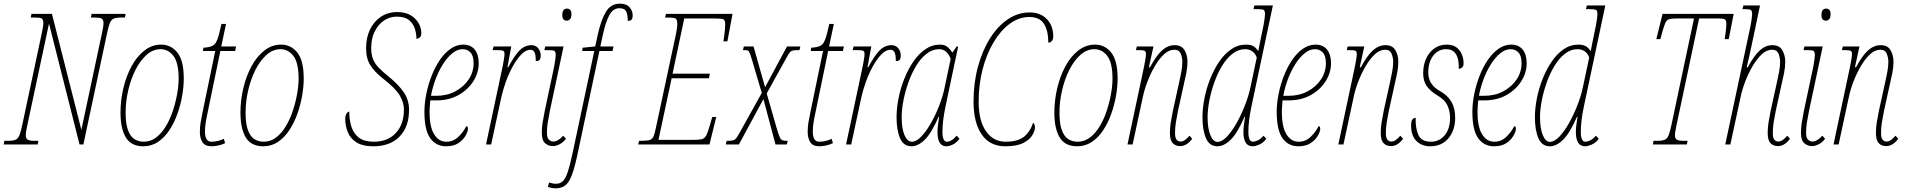

<svg xmlns="http://www.w3.org/2000/svg" viewBox="-43 -790 10431 1050"><path d="M-23 0 -19 -20H4Q29 -20 42.5 -26Q56 -32 63.5 -51Q71 -70 79 -108L185 -606Q189 -626 191.5 -639.5Q194 -653 194 -663Q194 -683 185.5 -688.5Q177 -694 148 -694H125L129 -714H241L402 -80L514 -606Q523 -645 523 -663Q523 -683 512.5 -688.5Q502 -694 477 -694H454L458 -714H644L640 -694H617Q592 -694 578.5 -688Q565 -682 557.5 -663.5Q550 -645 542 -606L413 0H392L225 -661L107 -108Q98 -69 98 -51Q98 -32 108.5 -26Q119 -20 144 -20H167L163 0Z M741 10Q674 10 645 -38.5Q616 -87 616 -174Q616 -241 631.5 -307Q647 -373 676 -427Q705 -481 746.5 -513.5Q788 -546 839 -546Q892 -546 927 -502.5Q962 -459 962 -361Q962 -316 953 -265Q944 -214 926.5 -165.5Q909 -117 882.5 -77Q856 -37 820.5 -13.5Q785 10 741 10ZM743 -15Q781 -15 811.5 -38.5Q842 -62 865 -101Q888 -140 903 -186Q918 -232 926 -277.5Q934 -323 934 -360Q934 -446 906 -483.5Q878 -521 835 -521Q793 -521 758 -489.5Q723 -458 697.5 -407Q672 -356 658 -295Q644 -234 644 -174Q644 -113 657 -78Q670 -43 692.5 -29Q715 -15 743 -15Z M1115 10Q1078 10 1064 -12.5Q1050 -35 1050 -69Q1050 -96 1054 -119.5Q1058 -143 1065 -177L1134 -511H1067L1069 -529Q1103 -531 1119.5 -539.5Q1136 -548 1146 -575Q1156 -602 1168 -659H1193L1167 -536H1248L1243 -511H1162L1093 -177Q1084 -135 1081 -113Q1078 -91 1078 -69Q1078 -44 1086.5 -29.5Q1095 -15 1114 -15Q1131 -15 1149.5 -19.5Q1168 -24 1181 -31L1188 -7Q1167 3 1146.5 6.5Q1126 10 1115 10Z M1397 10Q1330 10 1301 -38.5Q1272 -87 1272 -174Q1272 -241 1287.5 -307Q1303 -373 1332 -427Q1361 -481 1402.5 -513.5Q1444 -546 1495 -546Q1548 -546 1583 -502.5Q1618 -459 1618 -361Q1618 -316 1609 -265Q1600 -214 1582.5 -165.5Q1565 -117 1538.5 -77Q1512 -37 1476.5 -13.5Q1441 10 1397 10ZM1399 -15Q1437 -15 1467.5 -38.5Q1498 -62 1521 -101Q1544 -140 1559 -186Q1574 -232 1582 -277.5Q1590 -323 1590 -360Q1590 -446 1562 -483.5Q1534 -521 1491 -521Q1449 -521 1414 -489.5Q1379 -458 1353.5 -407Q1328 -356 1314 -295Q1300 -234 1300 -174Q1300 -113 1313 -78Q1326 -43 1348.5 -29Q1371 -15 1399 -15Z M1999 10Q1939 10 1905.5 -12Q1872 -34 1858.5 -68.5Q1845 -103 1845 -138Q1845 -158 1851.5 -168Q1858 -178 1867 -180Q1867 -134 1879 -96.5Q1891 -59 1920 -37Q1949 -15 2001 -15Q2078 -15 2122 -63Q2166 -111 2166 -190Q2166 -230 2142.5 -269Q2119 -308 2052 -360Q2006 -396 1982.5 -433Q1959 -470 1959 -527Q1959 -583 1980 -627.5Q2001 -672 2039.5 -698Q2078 -724 2129 -724Q2191 -724 2226 -689Q2261 -654 2261 -608Q2261 -594 2253 -586Q2245 -578 2234 -578Q2235 -602 2226.5 -630.5Q2218 -659 2195 -679Q2172 -699 2127 -699Q2088 -699 2056.5 -677.5Q2025 -656 2006 -617.5Q1987 -579 1987 -527Q1987 -493 1996.5 -468Q2006 -443 2027.5 -420.5Q2049 -398 2084 -370Q2138 -326 2166 -284Q2194 -242 2194 -190Q2194 -96 2142 -43Q2090 10 1999 10Z M2397 10Q2341 10 2309.5 -34.5Q2278 -79 2278 -179Q2278 -224 2288 -274.5Q2298 -325 2316.5 -373Q2335 -421 2361 -460Q2387 -499 2420 -522.5Q2453 -546 2491 -546Q2531 -546 2553 -519Q2575 -492 2575 -444Q2575 -393 2546 -346.5Q2517 -300 2465 -270.5Q2413 -241 2344 -241H2310Q2309 -228 2307.5 -209Q2306 -190 2306 -179Q2306 -97 2331 -56Q2356 -15 2398 -15Q2436 -15 2463.5 -41.5Q2491 -68 2507 -100Q2516 -100 2516 -86Q2516 -71 2503 -48Q2490 -25 2464 -7.5Q2438 10 2397 10ZM2342 -266Q2401 -266 2447 -290.5Q2493 -315 2520 -355.5Q2547 -396 2547 -444Q2547 -485 2530 -503Q2513 -521 2487 -521Q2458 -521 2430.5 -498.5Q2403 -476 2379.5 -439Q2356 -402 2339 -356.5Q2322 -311 2314 -266Z M2706 -428Q2709 -444 2712.5 -463.5Q2716 -483 2716 -495Q2716 -509 2708 -512.5Q2700 -516 2671 -516H2651L2656 -536H2753L2732 -422H2736Q2771 -487 2799 -515Q2827 -543 2864 -543Q2886 -543 2900 -526.5Q2914 -510 2914 -486Q2914 -472 2909 -464Q2904 -456 2887 -456Q2887 -494 2879 -506Q2871 -518 2858 -518Q2833 -518 2808.5 -493Q2784 -468 2762 -428.5Q2740 -389 2724 -344.5Q2708 -300 2699 -260L2643 0H2615Z M3057 -677Q3032 -677 3032 -707Q3032 -743 3058 -743Q3068 -743 3075 -736Q3082 -729 3082 -713Q3082 -694 3074.5 -685.5Q3067 -677 3057 -677ZM2981 9Q2956 9 2938 -7Q2920 -23 2920 -63Q2920 -92 2924.5 -120Q2929 -148 2936 -183L2988 -428Q2991 -444 2993.5 -462.5Q2996 -481 2996 -488Q2996 -507 2989 -511.5Q2982 -516 2953 -516H2934L2939 -536H3039L2964 -183Q2957 -148 2952.5 -120Q2948 -92 2948 -63Q2948 -36 2959 -26Q2970 -16 2983 -16Q2997 -16 3012 -26Q3027 -36 3037 -48L3052 -31Q3038 -12 3018 -1.5Q2998 9 2981 9Z M2996 240Q2984 240 2972.5 237.5Q2961 235 2953 232L2960 208Q2966 210 2976.5 212.5Q2987 215 2996 215Q3019 215 3034 202Q3049 189 3062 150Q3075 111 3091 35L3207 -511H3141L3143 -529L3212 -536L3226 -600Q3244 -682 3271 -726Q3298 -770 3347 -770Q3383 -770 3400 -750Q3417 -730 3417 -706Q3417 -692 3412 -684Q3407 -676 3390 -676Q3390 -712 3381 -728.5Q3372 -745 3344 -745Q3310 -745 3289.5 -707.5Q3269 -670 3254 -600L3240 -536H3312L3307 -511H3235L3119 36Q3102 119 3086 163Q3070 207 3049 223.5Q3028 240 2996 240Z M3447 0 3452 -20H3462Q3494 -20 3509 -24Q3524 -28 3531 -44Q3538 -60 3545 -96L3651 -591Q3656 -613 3658.5 -631Q3661 -649 3661 -656Q3661 -683 3652.5 -688.5Q3644 -694 3606 -694H3594L3599 -714H3963L3935 -564H3913Q3915 -575 3917.5 -593Q3920 -611 3921.5 -628.5Q3923 -646 3923 -656Q3923 -679 3914 -684Q3905 -689 3866 -689H3699L3635 -387H3839L3834 -362H3630L3558 -25H3742Q3777 -25 3793.5 -28.5Q3810 -32 3819 -49Q3828 -66 3839 -105L3852 -150H3874L3837 0Z M3926 0 3931 -20H3937Q3957 -20 3966.5 -22.5Q3976 -25 3984 -35.5Q3992 -46 4005 -70L4123 -282L4072 -454Q4063 -485 4058 -497.5Q4053 -510 4048 -513Q4043 -516 4033 -516H4020L4025 -536H4078L4141 -313L4261 -536H4334L4329 -516H4323Q4302 -516 4292 -513.5Q4282 -511 4274.5 -501Q4267 -491 4254 -467L4150 -279L4203 -94Q4216 -49 4223.5 -34.5Q4231 -20 4254 -20H4265L4260 0H4198L4132 -248L3998 0Z M4439 10Q4402 10 4388 -12.5Q4374 -35 4374 -69Q4374 -96 4378 -119.5Q4382 -143 4389 -177L4458 -511H4391L4393 -529Q4427 -531 4443.5 -539.5Q4460 -548 4470 -575Q4480 -602 4492 -659H4517L4491 -536H4572L4567 -511H4486L4417 -177Q4408 -135 4405 -113Q4402 -91 4402 -69Q4402 -44 4410.5 -29.5Q4419 -15 4438 -15Q4455 -15 4473.5 -19.5Q4492 -24 4505 -31L4512 -7Q4491 3 4470.5 6.5Q4450 10 4439 10Z M4675 -428Q4678 -444 4681.5 -463.5Q4685 -483 4685 -495Q4685 -509 4677 -512.5Q4669 -516 4640 -516H4620L4625 -536H4722L4701 -422H4705Q4740 -487 4768 -515Q4796 -543 4833 -543Q4855 -543 4869 -526.5Q4883 -510 4883 -486Q4883 -472 4878 -464Q4873 -456 4856 -456Q4856 -494 4848 -506Q4840 -518 4827 -518Q4802 -518 4777.5 -493Q4753 -468 4731 -428.5Q4709 -389 4693 -344.5Q4677 -300 4668 -260L4612 0H4584Z M4942 10Q4898 10 4879 -34.5Q4860 -79 4860 -149Q4860 -196 4870.5 -250.5Q4881 -305 4901.5 -357Q4922 -409 4951 -452Q4980 -495 5017 -520.5Q5054 -546 5098 -546Q5124 -546 5139.5 -532.5Q5155 -519 5165 -502L5189 -536H5197L5127 -204Q5119 -165 5115 -131.5Q5111 -98 5111 -69Q5111 -15 5136 -15Q5147 -15 5159.5 -22Q5172 -29 5189 -48L5204 -31Q5188 -9 5168 0.5Q5148 10 5132 10Q5084 10 5084 -68Q5084 -88 5087 -109.5Q5090 -131 5093 -151H5090Q5050 -60 5013.5 -25Q4977 10 4942 10ZM4944 -15Q4968 -15 4994.5 -42.5Q5021 -70 5046.5 -114Q5072 -158 5092 -209Q5112 -260 5122 -307L5156 -468Q5147 -493 5131 -507Q5115 -521 5093 -521Q5056 -521 5024 -496Q4992 -471 4967 -429.5Q4942 -388 4924.5 -338.5Q4907 -289 4897.5 -239.5Q4888 -190 4888 -149Q4888 -87 4903.5 -51Q4919 -15 4944 -15Z M5455 10Q5370 10 5325.5 -55Q5281 -120 5281 -234Q5281 -336 5305 -424.5Q5329 -513 5371 -580Q5413 -647 5468.5 -684.5Q5524 -722 5588 -722Q5647 -722 5682 -685.5Q5717 -649 5717 -590Q5717 -575 5709.5 -566Q5702 -557 5690 -557Q5690 -621 5666.5 -659Q5643 -697 5586 -697Q5529 -697 5479 -660Q5429 -623 5390.5 -558.5Q5352 -494 5330.5 -410.5Q5309 -327 5309 -234Q5309 -130 5349 -72.5Q5389 -15 5457 -15Q5522 -15 5556 -41.5Q5590 -68 5607 -119Q5611 -116 5614 -109.5Q5617 -103 5617 -93Q5617 -75 5602.5 -50.5Q5588 -26 5552.5 -8Q5517 10 5455 10Z M5848 10Q5781 10 5752 -38.5Q5723 -87 5723 -174Q5723 -241 5738.5 -307Q5754 -373 5783 -427Q5812 -481 5853.5 -513.5Q5895 -546 5946 -546Q5999 -546 6034 -502.5Q6069 -459 6069 -361Q6069 -316 6060 -265Q6051 -214 6033.5 -165.5Q6016 -117 5989.5 -77Q5963 -37 5927.5 -13.5Q5892 10 5848 10ZM5850 -15Q5888 -15 5918.5 -38.5Q5949 -62 5972 -101Q5995 -140 6010 -186Q6025 -232 6033 -277.5Q6041 -323 6041 -360Q6041 -446 6013 -483.5Q5985 -521 5942 -521Q5900 -521 5865 -489.5Q5830 -458 5804.5 -407Q5779 -356 5765 -295Q5751 -234 5751 -174Q5751 -113 5764 -78Q5777 -43 5799.5 -29Q5822 -15 5850 -15Z M6411 9Q6386 9 6370.5 -7Q6355 -23 6355 -63Q6355 -92 6359.5 -120Q6364 -148 6371 -183L6406 -342Q6411 -365 6417 -395Q6423 -425 6423 -453Q6423 -473 6414.5 -495.5Q6406 -518 6379 -518Q6349 -518 6322 -492.5Q6295 -467 6272 -427.5Q6249 -388 6232 -343.5Q6215 -299 6207 -260L6151 0H6123L6214 -428Q6217 -444 6220.5 -463.5Q6224 -483 6224 -495Q6224 -509 6216 -512.5Q6208 -516 6179 -516H6169L6174 -536H6265L6240 -422H6246Q6281 -487 6312.5 -515Q6344 -543 6381 -543Q6419 -543 6435 -515.5Q6451 -488 6451 -453Q6451 -422 6445 -392.5Q6439 -363 6434 -342L6399 -183Q6392 -148 6387.5 -120Q6383 -92 6383 -63Q6383 -36 6391.5 -26Q6400 -16 6413 -16Q6427 -16 6439.5 -26Q6452 -36 6462 -48L6477 -31Q6447 9 6411 9Z M6615 10Q6571 10 6552 -34.5Q6533 -79 6533 -149Q6533 -196 6543.5 -250.5Q6554 -305 6574.5 -357Q6595 -409 6624 -452Q6653 -495 6690 -520.5Q6727 -546 6771 -546Q6796 -546 6811 -537.5Q6826 -529 6838 -510Q6841 -526 6844.5 -542.5Q6848 -559 6851 -575L6867 -652Q6870 -668 6872.5 -686.5Q6875 -705 6875 -712Q6875 -731 6868 -735.5Q6861 -740 6832 -740H6812L6817 -760H6918L6800 -204Q6792 -165 6788 -131.5Q6784 -98 6784 -69Q6784 -15 6809 -15Q6820 -15 6835 -22Q6850 -29 6867 -48L6882 -31Q6866 -9 6844 0.5Q6822 10 6808 10Q6781 10 6769 -10.5Q6757 -31 6757 -68Q6757 -88 6760 -109.5Q6763 -131 6766 -151H6763Q6723 -60 6686.5 -25Q6650 10 6615 10ZM6615 -14Q6639 -14 6666 -42Q6693 -70 6718.5 -115Q6744 -160 6764.5 -212Q6785 -264 6795 -311L6830 -476Q6821 -499 6804.5 -510Q6788 -521 6766 -521Q6729 -521 6697 -496Q6665 -471 6640 -429.5Q6615 -388 6597.5 -338.5Q6580 -289 6570.5 -239.5Q6561 -190 6561 -149Q6561 -87 6576.5 -50.5Q6592 -14 6615 -14Z M7058 10Q7002 10 6970.5 -34.5Q6939 -79 6939 -179Q6939 -224 6949 -274.5Q6959 -325 6977.5 -373Q6996 -421 7022 -460Q7048 -499 7081 -522.5Q7114 -546 7152 -546Q7192 -546 7214 -519Q7236 -492 7236 -444Q7236 -393 7207 -346.5Q7178 -300 7126 -270.5Q7074 -241 7005 -241H6971Q6970 -228 6968.5 -209Q6967 -190 6967 -179Q6967 -97 6992 -56Q7017 -15 7059 -15Q7097 -15 7124.5 -41.5Q7152 -68 7168 -100Q7177 -100 7177 -86Q7177 -71 7164 -48Q7151 -25 7125 -7.5Q7099 10 7058 10ZM7003 -266Q7062 -266 7108 -290.5Q7154 -315 7181 -355.5Q7208 -396 7208 -444Q7208 -485 7191 -503Q7174 -521 7148 -521Q7119 -521 7091.5 -498.5Q7064 -476 7040.5 -439Q7017 -402 7000 -356.5Q6983 -311 6975 -266Z M7564 9Q7539 9 7523.5 -7Q7508 -23 7508 -63Q7508 -92 7512.5 -120Q7517 -148 7524 -183L7559 -342Q7564 -365 7570 -395Q7576 -425 7576 -453Q7576 -473 7567.5 -495.5Q7559 -518 7532 -518Q7502 -518 7475 -492.5Q7448 -467 7425 -427.5Q7402 -388 7385 -343.5Q7368 -299 7360 -260L7304 0H7276L7367 -428Q7370 -444 7373.5 -463.5Q7377 -483 7377 -495Q7377 -509 7369 -512.5Q7361 -516 7332 -516H7322L7327 -536H7418L7393 -422H7399Q7434 -487 7465.5 -515Q7497 -543 7534 -543Q7572 -543 7588 -515.5Q7604 -488 7604 -453Q7604 -422 7598 -392.5Q7592 -363 7587 -342L7552 -183Q7545 -148 7540.5 -120Q7536 -92 7536 -63Q7536 -36 7544.5 -26Q7553 -16 7566 -16Q7580 -16 7592.5 -26Q7605 -36 7615 -48L7630 -31Q7600 9 7564 9Z M7779 10Q7732 10 7703 -19Q7674 -48 7674 -103Q7674 -129 7682 -137.5Q7690 -146 7699 -146Q7697 -88 7714 -51.5Q7731 -15 7782 -15Q7828 -15 7857.5 -50Q7887 -85 7887 -146Q7887 -182 7872.5 -213.5Q7858 -245 7818 -268Q7782 -289 7761 -317Q7740 -345 7740 -390Q7740 -433 7755.5 -468Q7771 -503 7800 -524.5Q7829 -546 7869 -546Q7914 -546 7937.5 -516Q7961 -486 7961 -444Q7961 -428 7953 -421Q7945 -414 7934 -414Q7936 -441 7930.5 -465.5Q7925 -490 7910 -505.5Q7895 -521 7865 -521Q7822 -521 7794.5 -485Q7767 -449 7768 -390Q7769 -327 7832 -292Q7873 -269 7894 -234Q7915 -199 7915 -146Q7915 -77 7878 -33.5Q7841 10 7779 10Z M8128 10Q8072 10 8040.5 -34.5Q8009 -79 8009 -179Q8009 -224 8019 -274.5Q8029 -325 8047.5 -373Q8066 -421 8092 -460Q8118 -499 8151 -522.5Q8184 -546 8222 -546Q8262 -546 8284 -519Q8306 -492 8306 -444Q8306 -393 8277 -346.5Q8248 -300 8196 -270.5Q8144 -241 8075 -241H8041Q8040 -228 8038.5 -209Q8037 -190 8037 -179Q8037 -97 8062 -56Q8087 -15 8129 -15Q8167 -15 8194.5 -41.5Q8222 -68 8238 -100Q8247 -100 8247 -86Q8247 -71 8234 -48Q8221 -25 8195 -7.5Q8169 10 8128 10ZM8073 -266Q8132 -266 8178 -290.5Q8224 -315 8251 -355.5Q8278 -396 8278 -444Q8278 -485 8261 -503Q8244 -521 8218 -521Q8189 -521 8161.5 -498.5Q8134 -476 8110.5 -439Q8087 -402 8070 -356.5Q8053 -311 8045 -266Z M8433 10Q8389 10 8370 -34.5Q8351 -79 8351 -149Q8351 -196 8361.5 -250.5Q8372 -305 8392.5 -357Q8413 -409 8442 -452Q8471 -495 8508 -520.5Q8545 -546 8589 -546Q8614 -546 8629 -537.5Q8644 -529 8656 -510Q8659 -526 8662.5 -542.5Q8666 -559 8669 -575L8685 -652Q8688 -668 8690.5 -686.5Q8693 -705 8693 -712Q8693 -731 8686 -735.5Q8679 -740 8650 -740H8630L8635 -760H8736L8618 -204Q8610 -165 8606 -131.5Q8602 -98 8602 -69Q8602 -15 8627 -15Q8638 -15 8653 -22Q8668 -29 8685 -48L8700 -31Q8684 -9 8662 0.5Q8640 10 8626 10Q8599 10 8587 -10.5Q8575 -31 8575 -68Q8575 -88 8578 -109.5Q8581 -131 8584 -151H8581Q8541 -60 8504.5 -25Q8468 10 8433 10ZM8433 -14Q8457 -14 8484 -42Q8511 -70 8536.5 -115Q8562 -160 8582.5 -212Q8603 -264 8613 -311L8648 -476Q8639 -499 8622.5 -510Q8606 -521 8584 -521Q8547 -521 8515 -496Q8483 -471 8458 -429.5Q8433 -388 8415.5 -338.5Q8398 -289 8388.5 -239.5Q8379 -190 8379 -149Q8379 -87 8394.5 -50.5Q8410 -14 8433 -14Z M8996 0 9000 -20H9023Q9048 -20 9061.5 -26Q9075 -32 9082.5 -51Q9090 -70 9098 -108L9221 -689H9127Q9099 -689 9085.5 -685Q9072 -681 9065 -666Q9058 -651 9049 -619L9037 -576H9015L9049 -714H9438L9411 -576H9389Q9398 -635 9398 -657Q9398 -680 9389 -684.5Q9380 -689 9360 -689H9249L9126 -108Q9122 -89 9119.5 -75Q9117 -61 9117 -51Q9117 -32 9127.5 -26Q9138 -20 9163 -20H9186L9182 0Z M9680 9Q9655 9 9639.5 -7Q9624 -23 9624 -63Q9624 -92 9628.5 -120Q9633 -148 9640 -183L9675 -342Q9680 -365 9686 -395Q9692 -425 9692 -453Q9692 -473 9683.5 -495.5Q9675 -518 9648 -518Q9618 -518 9591 -492.5Q9564 -467 9541 -427.5Q9518 -388 9501 -343.5Q9484 -299 9476 -260L9420 0H9392L9531 -652Q9534 -668 9536.5 -686.5Q9539 -705 9539 -712Q9539 -731 9532 -735.5Q9525 -740 9496 -740H9486L9491 -760H9582L9535 -536Q9529 -508 9522.5 -479.5Q9516 -451 9509 -422H9515Q9550 -487 9581.5 -515Q9613 -543 9650 -543Q9688 -543 9704 -515.5Q9720 -488 9720 -453Q9720 -422 9714 -392.5Q9708 -363 9703 -342L9668 -183Q9661 -148 9656.5 -120Q9652 -92 9652 -63Q9652 -36 9660.5 -26Q9669 -16 9682 -16Q9696 -16 9708.5 -26Q9721 -36 9731 -48L9746 -31Q9716 9 9680 9Z M9943 -677Q9918 -677 9918 -707Q9918 -743 9944 -743Q9954 -743 9961 -736Q9968 -729 9968 -713Q9968 -694 9960.5 -685.5Q9953 -677 9943 -677ZM9867 9Q9842 9 9824 -7Q9806 -23 9806 -63Q9806 -92 9810.5 -120Q9815 -148 9822 -183L9874 -428Q9877 -444 9879.5 -462.5Q9882 -481 9882 -488Q9882 -507 9875 -511.5Q9868 -516 9839 -516H9820L9825 -536H9925L9850 -183Q9843 -148 9838.5 -120Q9834 -92 9834 -63Q9834 -36 9845 -26Q9856 -16 9869 -16Q9883 -16 9898 -26Q9913 -36 9923 -48L9938 -31Q9924 -12 9904 -1.5Q9884 9 9867 9Z M10272 9Q10247 9 10231.5 -7Q10216 -23 10216 -63Q10216 -92 10220.5 -120Q10225 -148 10232 -183L10267 -342Q10272 -365 10278 -395Q10284 -425 10284 -453Q10284 -473 10275.5 -495.5Q10267 -518 10240 -518Q10210 -518 10183 -492.5Q10156 -467 10133 -427.5Q10110 -388 10093 -343.5Q10076 -299 10068 -260L10012 0H9984L10075 -428Q10078 -444 10081.5 -463.5Q10085 -483 10085 -495Q10085 -509 10077 -512.5Q10069 -516 10040 -516H10030L10035 -536H10126L10101 -422H10107Q10142 -487 10173.5 -515Q10205 -543 10242 -543Q10280 -543 10296 -515.5Q10312 -488 10312 -453Q10312 -422 10306 -392.5Q10300 -363 10295 -342L10260 -183Q10253 -148 10248.5 -120Q10244 -92 10244 -63Q10244 -36 10252.5 -26Q10261 -16 10274 -16Q10288 -16 10300.5 -26Q10313 -36 10323 -48L10338 -31Q10308 9 10272 9Z"/></svg>

Font: Noto Serif ExtraCondensed Thin
Style: Italic
Weight: 100
Width: 2
Italic angle: -12°
Designer: Monotype Design Team
Foundry: Monotype Imaging Inc.
Version: Version 2.013